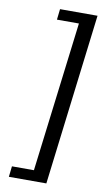

<svg xmlns="http://www.w3.org/2000/svg" viewBox="-95 -747 503 938"><g transform="rotate(10 157.0 -278.0)"><path d="M20 147H206L310 -703H124L118 -650H227L135 94H26Z"/></g></svg>

Font: Falling Sky
Style: LightObl
Weight: 400
Designer: Paul D. Hunt
Foundry: Adobe Systems Incorporated
Version: Version 1.02